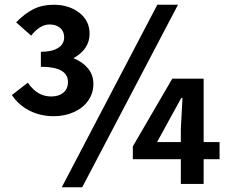

<svg xmlns="http://www.w3.org/2000/svg" viewBox="-20 -774 961 808"><path d="M30 -374 97 -426Q118 -396 142 -382Q166 -368 196 -368Q227 -368 246.5 -384Q266 -400 266 -429Q266 -493 152 -493V-556Q198 -556 224 -572Q250 -588 250 -617Q250 -642 233 -656.5Q216 -671 189 -671Q148 -671 111 -624L48 -680Q85 -718 121.5 -736Q158 -754 206 -754Q270 -754 313.5 -720.5Q357 -687 357 -632Q357 -567 289 -529Q327 -514 350 -486.5Q373 -459 373 -421Q373 -382 351.5 -351Q330 -320 291.5 -302.5Q253 -285 206 -285Q150 -285 104 -308.5Q58 -332 30 -374ZM642 -754H729L326 14H240ZM741 -232 748 -362H743L694 -273L641 -176H904V-104H539V-158L705 -443H837V0H741Z"/></svg>

Font: Merged Yaku Han JP
Style: Bold
Weight: 700
Designer: Ryoko NISHIZUKA 西塚涼子 (kana, bopomofo & ideographs); Paul D. Hunt (Latin, Greek & Cyrillic); Sandoll Communications 산돌커뮤니
Foundry: Adobe
Version: Version 2.004